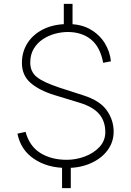

<svg xmlns="http://www.w3.org/2000/svg" viewBox="-20 -856 676 990"><path d="M324 10Q225 10 155.8 -36.5Q86.5 -83 70 -167L112 -176Q131.5 -102.5 188 -67.2Q244.5 -32 324 -32Q372 -32 417.8 -49.2Q463.5 -66.5 493.2 -98.5Q523 -130.5 523 -175Q523 -230.5 491.5 -267.8Q460 -305 391 -326L260 -366Q182 -390 137.5 -428.8Q93 -467.5 93 -532Q93 -589 122 -634.2Q151 -679.5 204.5 -705.8Q258 -732 331 -732Q398 -732 445.5 -704.8Q493 -677.5 520 -633.8Q547 -590 552 -540L512 -532Q497 -613 449.8 -652Q402.5 -691 329 -691Q297 -691 263 -681.8Q229 -672.5 200.2 -653.2Q171.5 -634 153.8 -604.2Q136 -574.5 136 -533Q136 -486.5 169.2 -459.2Q202.5 -432 287 -404L411 -364Q496 -336.5 531 -286.5Q566 -236.5 566 -177Q566 -124 535 -81.8Q504 -39.5 449.2 -14.8Q394.5 10 324 10ZM309 -836H354V-707H309ZM300 -15H345V114H300Z"/></svg>

Font: Public Sans Thin
Style: Regular
Weight: 100
Designer: The Public Sans project authors (U.S. Web Design System). Libre Franklin designed by Pablo Impallari and Rodrigo Fuenzal
Version: Version 1.008